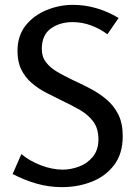

<svg xmlns="http://www.w3.org/2000/svg" viewBox="-20 -758 556 790"><path d="M280 -738Q330 -738 377.5 -724Q425 -710 468 -684L422 -617Q391 -640 354.5 -653.5Q318 -667 279 -667Q226 -667 189 -640.5Q152 -614 152 -556Q152 -524 169.5 -501.5Q187 -479 216 -462Q245 -445 279 -429Q314 -413 350.5 -394Q387 -375 417.5 -349.5Q448 -324 466.5 -287.5Q485 -251 485 -198Q485 -126 450 -79.5Q415 -33 358 -10.5Q301 12 235 12Q181 12 130.5 -2.5Q80 -17 32 -42L68 -124Q101 -96 148 -78Q195 -60 238 -60Q271 -60 305 -72.5Q339 -85 362 -113Q385 -141 385 -185Q385 -229 364 -257.5Q343 -286 309 -305.5Q275 -325 237 -343Q204 -359 171 -376Q138 -393 111 -416Q84 -439 68 -471Q52 -503 52 -548Q52 -611 85.5 -653Q119 -695 171.5 -716.5Q224 -738 280 -738Z"/></svg>

Font: Rosario Light
Style: Regular
Weight: 300
Designer: Hector Gatti
Foundry: Omnibus Type
Version: Version 1.101; ttfautohint (v1.8.1.43-b0c9)